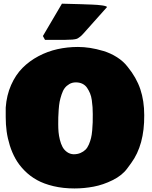

<svg xmlns="http://www.w3.org/2000/svg" viewBox="-20 -1017 843 1064"><path d="M217.8 -817.4 323.2 -996.6 417 -994.1Q420.9 -994.1 432.4 -993.7Q443.8 -993.2 457.3 -992.7Q470.7 -992.2 487.1 -991.7Q503.4 -991.2 518.3 -990Q533.2 -988.8 545.4 -987.1Q557.6 -985.4 565.2 -982.9Q572.8 -980.5 572.8 -977.5L440.4 -829.1Q432.1 -819.8 424.6 -814Q417 -808.1 411.4 -804.7Q405.8 -801.3 396 -799.6Q386.2 -797.9 380.6 -797.6Q375 -797.4 359.6 -796.9Q344.2 -796.4 335 -795.9H229.5ZM11.7 -367.2V-420.9Q16.6 -489.3 41.5 -545.7Q66.4 -602.1 104.7 -640.6Q143.1 -679.2 193.4 -705.8Q243.7 -732.4 298.6 -744.6Q353.5 -756.8 412.1 -756.8Q444.3 -756.8 479.2 -751.5Q514.2 -746.1 553.2 -734.4Q592.3 -722.7 628.2 -700Q664.1 -677.2 687.5 -646.5Q735.8 -587.4 757.6 -522.7Q779.3 -458 779.3 -378.9Q780.8 -213.9 707 -113.3L685.5 -84Q657.2 -44.9 604.5 -18.8Q551.8 7.3 499 17.3Q446.3 27.3 392.6 27.3Q329.6 27.3 276.4 14.6Q223.1 2 184.6 -19.5Q146 -41 115.7 -71.8Q85.4 -102.5 66.2 -136.7Q46.9 -170.9 34.4 -210.9Q22 -251 16.8 -289.1Q11.7 -327.1 11.7 -367.2ZM400.4 -560.5Q380.4 -560.5 364.5 -551.3Q348.6 -542 338.6 -528.8Q328.6 -515.6 321.3 -493.4Q314 -471.2 310.5 -453.4Q307.1 -435.5 305.2 -408.4Q303.2 -381.3 303 -366.5Q302.7 -351.6 302.7 -328.1Q302.7 -305.7 304.4 -285.4Q306.2 -265.1 311.8 -242.4Q317.4 -219.7 326.4 -202.9Q335.4 -186 351.3 -174.6Q367.2 -163.1 387.7 -162.1Q409.2 -162.1 425.8 -169.2Q442.4 -176.3 453.6 -187.3Q464.8 -198.2 472.7 -216.8Q480.5 -235.4 484.6 -252.4Q488.8 -269.5 491 -294.9Q493.2 -320.3 493.7 -338.6Q494.1 -356.9 494.1 -384.8Q494.1 -405.3 492.9 -422.9Q491.7 -440.4 488.8 -461.9Q485.8 -483.4 479 -499.8Q472.2 -516.1 462.4 -530.5Q452.6 -544.9 436.8 -552.7Q420.9 -560.5 400.4 -560.5Z"/></svg>

Font: Bowlby One SC
Style: Regular
Weight: 400
Width: 1
Version: Version 1.2